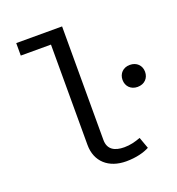

<svg xmlns="http://www.w3.org/2000/svg" viewBox="-135 -848 891 968"><g transform="rotate(-20 310.5 -364.0)"><path d="M306 -739H60V-672H222V-134C222 -43 285 11 378 11C432 11 475 -1 503 -16L481 -77C452 -66 424 -59 393 -59C342 -59 306 -78 306 -130ZM560 -440C524 -440 500 -415 500 -381C500 -347 524 -322 560 -322C597 -322 621 -347 621 -381C621 -415 597 -440 560 -440Z"/></g></svg>

Font: FiraMono Nerd Font
Style: Regular
Weight: 400
Designer: Carrois Corporate & Edenspiekermann AG
Foundry: Carrois Corporate GbR & Edenspiekermann AG
Version: Version 003.206;Nerd Fonts 3.3.0